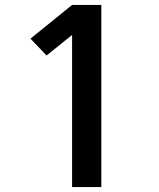

<svg xmlns="http://www.w3.org/2000/svg" viewBox="-20 -755 640 775"><path d="M271 0V-614L168 -531L103 -599L271 -735H389V0Z"/></svg>

Font: Iosevka Aile
Style: Bold
Weight: 700
Designer: Belleve Invis
Foundry: Belleve Invis
Version: Version 28.0.1; ttfautohint (v1.8.4)